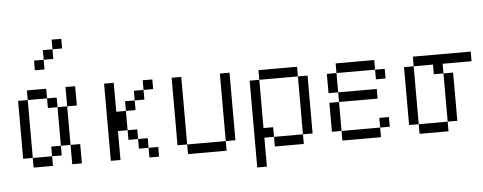

<svg xmlns="http://www.w3.org/2000/svg" viewBox="-57 -963 3114 1239"><g transform="rotate(-5 1500.0 -343.0)"><path d="M375 -750V-812.5H312.5V-750H250V-687.5H187.5V-625H250V-687.5H312.5V-750ZM125 -62.5V0H250V-62.5ZM125 -62.5Q125 -62.5 125 -437.5H62.5Q62.5 -437.5 62.5 -62.5ZM250 -62.5H312.5V-125H250ZM375 -125Q375 -125 375 0H437.5Q437.5 0 437.5 -125ZM312.5 -125H375Q375 -125 375 -375H312.5Q312.5 -375 312.5 -125ZM312.5 -375V-437.5H250V-375ZM375 -375H437.5Q437.5 -375 437.5 -500H375Q375 -500 375 -375ZM125 -437.5H250V-500H125Z M937.5 0V-62.5H875V0ZM937.5 -437.5V-500H875V-437.5H812.5V-375H750V-312.5H687.5V-500H625Q625 -500 625 0H687.5V-187.5H750V-125H812.5V-62.5H875V-125H812.5V-187.5H750Q750 -187.5 750 -312.5H812.5V-375H875V-437.5Z M1125 -62.5V0H1375V-62.5ZM1125 -62.5V-500H1062.5V-62.5ZM1375 -62.5H1437.5V-500H1375Z M1562.5 -437.5V125H1625V-62.5H1687.5V0H1875V-62.5H1687.5V-125H1625V-437.5ZM1875 -62.5H1937.5Q1937.5 -62.5 1937.5 -437.5H1875Q1875 -437.5 1875 -62.5ZM1625 -437.5H1875V-500H1625Z M2437.5 -62.5V-125H2375V-62.5H2125V0H2375V-62.5ZM2375 -250V-312.5H2125V-250H2062.5V-62.5H2125V-250ZM2437.5 -375V-437.5H2375V-375ZM2125 -312.5Q2125 -312.5 2125 -437.5H2062.5Q2062.5 -437.5 2062.5 -312.5ZM2125 -437.5H2375V-500H2125Z M3000 -437.5V-500H2625V-437.5H2562.5Q2562.5 -437.5 2562.5 -62.5H2625V0H2812.5V-62.5H2625Q2625 -62.5 2625 -437.5H2750V-375H2812.5V-62.5H2875V-375H2812.5V-437.5Z"/></g></svg>

Font: Unifont
Style: Regular
Weight: 500
Version: Version 15.1.04